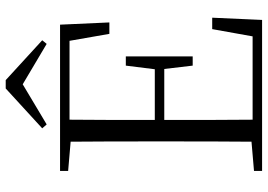

<svg xmlns="http://www.w3.org/2000/svg" viewBox="-156 -804 960 689"><g transform="rotate(-90 324.5 -460.0)"><path d="M381 -920H351L208 -789L222 -773L366 -859L511 -773L524 -789ZM547 -548H588L580 -725H55V-696L160 -687C161 -590 161 -490 161 -390V-335C161 -235 161 -136 160 -38L55 -29V0H597L605 -179H564L538 -34H239C238 -132 238 -232 238 -351H421L433 -249H466V-489H433L420 -385H238C238 -494 238 -595 239 -691H522Z"/></g></svg>

Font: Noto Serif JP Light
Style: Regular
Weight: 300
Designer: Ryoko NISHIZUKA 西塚涼子 (kana & ideographs); Frank Grießhammer (Latin, Greek & Cyrillic); Wenlong ZHANG 张文龙 (bopomofo); San
Foundry: Adobe
Version: Version 2.001;hotconv 1.1.0;makeotfexe 2.6.0